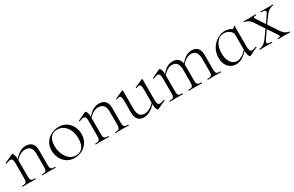

<svg xmlns="http://www.w3.org/2000/svg" viewBox="117 -1320 3453 2254"><g transform="rotate(-30 1843.0 -193.0)"><path d="M492 0Q469 0 456 -1L404 -2L351 -1Q338 0 315 0Q312 0 312 -6Q312 -12 315 -12Q344 -12 357 -17Q370 -22 375 -36.5Q380 -51 380 -81V-248Q380 -309 357 -337Q334 -365 285 -365Q253 -365 219.5 -346.5Q186 -328 158 -296V-81Q158 -51 162.5 -36.5Q167 -22 180.5 -17Q194 -12 223 -12Q226 -12 226 -6Q226 0 223 0Q200 0 187 -1L135 -2L82 -1Q69 0 46 0Q43 0 43 -6Q43 -12 46 -12Q75 -12 88 -17Q101 -22 106 -36.5Q111 -51 111 -81V-281Q111 -316 103 -331Q95 -346 75 -346Q59 -346 19 -331H17Q13 -331 11.5 -335.5Q10 -340 14 -342L125 -394Q127 -395 130 -395Q138 -395 148 -372.5Q158 -350 158 -315V-311Q198 -357 235 -378Q272 -399 312 -399Q368 -399 397.5 -369Q427 -339 427 -278V-81Q427 -51 431.5 -36.5Q436 -22 449.5 -17Q463 -12 492 -12Q495 -12 495 -6Q495 0 492 0Z M552 -198Q552 -263 583.5 -308.5Q615 -354 663.5 -376.5Q712 -399 763 -399Q821 -399 864.5 -370Q908 -341 931.5 -293.5Q955 -246 955 -193Q955 -131 926.5 -84Q898 -37 850 -12Q802 13 745 13Q688 13 644 -15.5Q600 -44 576 -92.5Q552 -141 552 -198ZM897 -167Q897 -227 876 -275.5Q855 -324 817 -352Q779 -380 730 -380Q673 -380 641 -340.5Q609 -301 609 -227Q609 -167 630 -116.5Q651 -66 688 -35.5Q725 -5 773 -5Q831 -5 864 -44Q897 -83 897 -167Z M1484 0Q1461 0 1448 -1L1396 -2L1343 -1Q1330 0 1307 0Q1304 0 1304 -6Q1304 -12 1307 -12Q1336 -12 1349 -17Q1362 -22 1367 -36.5Q1372 -51 1372 -81V-248Q1372 -309 1349 -337Q1326 -365 1277 -365Q1245 -365 1211.5 -346.5Q1178 -328 1150 -296V-81Q1150 -51 1154.5 -36.5Q1159 -22 1172.5 -17Q1186 -12 1215 -12Q1218 -12 1218 -6Q1218 0 1215 0Q1192 0 1179 -1L1127 -2L1074 -1Q1061 0 1038 0Q1035 0 1035 -6Q1035 -12 1038 -12Q1067 -12 1080 -17Q1093 -22 1098 -36.5Q1103 -51 1103 -81V-281Q1103 -316 1095 -331Q1087 -346 1067 -346Q1051 -346 1011 -331H1009Q1005 -331 1003.5 -335.5Q1002 -340 1006 -342L1117 -394Q1119 -395 1122 -395Q1130 -395 1140 -372.5Q1150 -350 1150 -315V-311Q1190 -357 1227 -378Q1264 -399 1304 -399Q1360 -399 1389.5 -369Q1419 -339 1419 -278V-81Q1419 -51 1423.5 -36.5Q1428 -22 1441.5 -17Q1455 -12 1484 -12Q1487 -12 1487 -6Q1487 0 1484 0Z M1991 -55Q1995 -55 1996.5 -50.5Q1998 -46 1994 -44L1882 8L1878 9Q1869 9 1859.5 -13.5Q1850 -36 1850 -71V-80Q1809 -34 1769 -13.5Q1729 7 1687 7Q1638 7 1610.5 -24Q1583 -55 1583 -115V-270Q1583 -311 1576.5 -328.5Q1570 -346 1554 -346Q1539 -346 1518 -336H1516Q1512 -336 1510.5 -341Q1509 -346 1513 -347L1618 -394L1622 -395Q1624 -395 1627 -393Q1630 -391 1630 -388V-145Q1630 -85 1651 -56Q1672 -27 1714 -27Q1749 -27 1785 -45.5Q1821 -64 1850 -97V-270Q1850 -311 1843.5 -328.5Q1837 -346 1820 -346Q1805 -346 1784 -336H1782Q1778 -336 1777 -341Q1776 -346 1780 -347L1885 -394L1888 -395Q1891 -395 1893.5 -393Q1896 -391 1896 -388V-105Q1896 -71 1904.5 -55.5Q1913 -40 1933 -40Q1943 -40 1957.5 -44.5Q1972 -49 1989 -55Z M2735 0Q2712 0 2699 -1L2646 -2L2594 -1Q2580 0 2557 0Q2555 0 2555 -6Q2555 -12 2557 -12Q2586 -12 2599.5 -17Q2613 -22 2618 -36.5Q2623 -51 2623 -81V-244Q2623 -305 2601.5 -334Q2580 -363 2534 -363Q2503 -363 2470.5 -344.5Q2438 -326 2411 -293Q2412 -288 2412 -275V-81Q2412 -51 2417 -36.5Q2422 -22 2435.5 -17Q2449 -12 2478 -12Q2480 -12 2480 -6Q2480 0 2478 0Q2455 0 2441 -1L2389 -2L2336 -1Q2323 0 2300 0Q2297 0 2297 -6Q2297 -12 2300 -12Q2329 -12 2342 -17Q2355 -22 2360 -36.5Q2365 -51 2365 -81V-244Q2365 -305 2343.5 -334Q2322 -363 2277 -363Q2246 -363 2214 -345Q2182 -327 2155 -294V-81Q2155 -51 2159.5 -36.5Q2164 -22 2177.5 -17Q2191 -12 2220 -12Q2223 -12 2223 -6Q2223 0 2220 0Q2197 0 2184 -1L2132 -2L2079 -1Q2066 0 2043 0Q2040 0 2040 -6Q2040 -12 2043 -12Q2072 -12 2085 -17Q2098 -22 2103 -36.5Q2108 -51 2108 -81V-281Q2108 -316 2100 -331Q2092 -346 2072 -346Q2056 -346 2016 -331H2014Q2010 -331 2008.5 -335.5Q2007 -340 2011 -342L2122 -394Q2124 -395 2127 -395Q2135 -395 2145 -372.5Q2155 -350 2155 -315V-311Q2192 -356 2228 -376Q2264 -396 2303 -396Q2348 -396 2375.5 -373.5Q2403 -351 2410 -307Q2448 -354 2485 -375Q2522 -396 2561 -396Q2614 -396 2642 -366Q2670 -336 2670 -275V-81Q2670 -51 2674.5 -36.5Q2679 -22 2692.5 -17Q2706 -12 2735 -12Q2738 -12 2738 -6Q2738 0 2735 0Z M3240 -56Q3244 -56 3245 -51.5Q3246 -47 3242 -46L3131 7L3127 8Q3118 8 3108.5 -17.5Q3099 -43 3099 -79Q3063 -39 3023.5 -15Q2984 9 2937 9Q2876 9 2835 -35.5Q2794 -80 2794 -160Q2794 -232 2828 -286.5Q2862 -341 2913.5 -370Q2965 -399 3014 -399Q3041 -399 3066.5 -390.5Q3092 -382 3112 -368Q3128 -377 3136 -394Q3137 -395 3141 -394.5Q3145 -394 3145 -392V-106Q3145 -72 3153.5 -56.5Q3162 -41 3182 -41Q3192 -41 3206.5 -45.5Q3221 -50 3238 -56ZM3099 -95V-295Q3099 -331 3065 -355.5Q3031 -380 2989 -380Q2928 -380 2889.5 -326.5Q2851 -273 2851 -188Q2851 -113 2882 -66Q2913 -19 2966 -19Q3029 -19 3099 -95Z M3672 0 3640 -1Q3630 -2 3610 -2L3547 -1Q3533 0 3509 0Q3506 0 3506 -6Q3506 -12 3509 -12Q3528 -12 3536.5 -14.5Q3545 -17 3545 -24Q3545 -30 3532 -51L3453 -170L3387 -75Q3379 -63 3373.5 -52.5Q3368 -42 3368 -34Q3368 -12 3428 -12Q3431 -12 3431 -6Q3431 0 3428 0Q3401 0 3388 -1L3328 -2L3293 -1Q3283 0 3262 0Q3260 0 3260 -6Q3260 -12 3262 -12Q3287 -12 3316.5 -29.5Q3346 -47 3370 -81L3444 -184L3365 -303Q3340 -341 3313 -357.5Q3286 -374 3263 -374Q3261 -374 3261 -380Q3261 -386 3263 -386Q3284 -386 3294 -385L3325 -384L3388 -385Q3402 -386 3426 -386Q3428 -386 3428 -380Q3428 -374 3426 -374Q3407 -374 3398.5 -371.5Q3390 -369 3390 -362Q3390 -356 3403 -335L3475 -226L3532 -311Q3553 -340 3553 -353Q3553 -364 3539 -369Q3525 -374 3491 -374Q3489 -374 3489 -380Q3489 -386 3491 -386Q3518 -386 3532 -385L3592 -384L3627 -385Q3637 -386 3658 -386Q3660 -386 3660 -380Q3660 -374 3658 -374Q3632 -374 3604 -357.5Q3576 -341 3550 -305L3483 -214L3570 -83Q3595 -45 3622 -28.5Q3649 -12 3672 -12Q3674 -12 3674 -6Q3674 0 3672 0Z"/></g></svg>

Font: Cormorant Infant Light
Style: Regular
Weight: 300
Designer: Christian Thalmann (Catharsis Fonts)
Version: Version 3.000